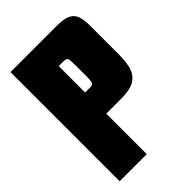

<svg xmlns="http://www.w3.org/2000/svg" viewBox="-190 -695 771 771"><g transform="rotate(-45 195.0 -310.0)"><path d="M20 -620H281Q324 -620 344.5 -609.5Q365 -599 371.5 -577.5Q378 -556 378 -524V-368Q378 -332 372 -300.5Q366 -269 341 -249.5Q316 -230 259 -230H174V0H20ZM203 -350Q217 -350 220.5 -358.5Q224 -367 224 -388V-449Q224 -486 220.5 -493Q217 -500 203 -500H174V-350Z"/></g></svg>

Font: Smooch Sans Thin Black
Style: Regular
Weight: 900
Version: Version 1.010